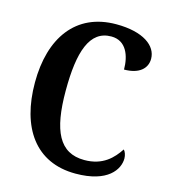

<svg xmlns="http://www.w3.org/2000/svg" viewBox="-109 -812 806 910"><g transform="rotate(15 293.5 -357.0)"><path d="M345 10C504 10 551 -66 551 -119C551 -135 545 -152 537 -160C506 -113 460 -63 369 -63C246 -63 199 -161 199 -358C199 -550 236 -662 342 -662C416 -662 440 -592 440 -526C513 -526 551 -560 551 -608C551 -672 483 -724 350 -724C151 -724 48 -576 48 -358C48 -137 148 10 345 10Z"/></g></svg>

Font: Noto Serif Condensed
Style: Bold
Weight: 700
Width: 3
Designer: Monotype Design Team
Foundry: Monotype Imaging Inc.
Version: Version 2.015